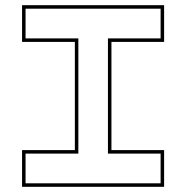

<svg xmlns="http://www.w3.org/2000/svg" viewBox="-20 -720 718 740"><path d="M65 0V-141.5H268.5V-558.5H65V-700H612.5V-558.5H409.5V-141.5H612.5V0ZM78.5 -13.5H599V-128H396V-572H599V-686.5H78.5V-572H282V-128H78.5Z"/></svg>

Font: Tourney Expanded Thin
Style: Regular
Weight: 100
Width: 7
Designer: Tyler Finck
Foundry: Etcetera Type Co
Version: Version 1.010; ttfautohint (v1.8.3)